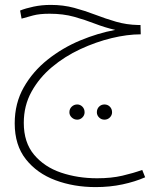

<svg xmlns="http://www.w3.org/2000/svg" viewBox="-20 -492 668 783"><path d="M370 271Q281 271 206 243Q131 215 85.5 157.5Q40 100 40 11Q40 -71 77 -136Q114 -201 174.5 -249Q235 -297 307 -327Q379 -357 450 -370Q407 -380 367 -395.5Q327 -411 282.5 -423.5Q238 -436 182 -436Q141 -436 115 -429Q89 -422 68 -416L62 -449Q84 -458 117 -465Q150 -472 187 -472Q238 -472 282.5 -460Q327 -448 368.5 -432Q410 -416 453 -403.5Q496 -391 544 -390H553L554 -352Q499 -352 435 -336.5Q371 -321 307.5 -291.5Q244 -262 192 -218.5Q140 -175 108.5 -118Q77 -61 77 9Q77 89 119 139Q161 189 229 212Q297 235 376 235Q434 235 479 224.5Q524 214 560 201L572 231Q531 249 479.5 260Q428 271 370 271ZM406 -4Q393 -4 384 -13Q375 -22 375 -34Q375 -48 384 -57Q393 -66 406 -66Q419 -66 428 -57Q437 -48 437 -34Q437 -22 428 -13Q419 -4 406 -4ZM295 -4Q282 -4 272.5 -13Q263 -22 263 -34Q263 -48 272.5 -57Q282 -66 295 -66Q307 -66 316 -57Q325 -48 325 -34Q325 -22 316 -13Q307 -4 295 -4Z"/></svg>

Font: Noto Sans Arabic UI XLt
Style: Regular
Weight: 200
Designer: Monotype Design Team, Nadine Chahine and Nizar Qandah
Foundry: Monotype Imaging Inc.
Version: Version 2.010; ttfautohint (v1.8.4.7-5d5b)